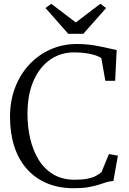

<svg xmlns="http://www.w3.org/2000/svg" viewBox="-20 -986 684 1017"><path d="M371 11Q290 11 227 -16Q164 -43 120.8 -92.8Q77.5 -142.5 55.2 -212Q33 -281.5 33 -367Q33 -451 59.8 -521.5Q86.5 -592 135 -644Q183.5 -696 248 -724.5Q312.5 -753 388.5 -753Q423.5 -753 455.2 -749Q487 -745 514.2 -739.2Q541.5 -733.5 563 -728.5Q584.5 -723.5 598 -721L590 -558H538L517 -677Q508 -685 488.5 -692Q469 -699 439.5 -703.8Q410 -708.5 372 -708.5Q301.5 -708.5 245.8 -670Q190 -631.5 157.8 -558.5Q125.5 -485.5 125.5 -382.5Q125.5 -313.5 140.2 -250.8Q155 -188 185.2 -139Q215.5 -90 263 -62Q310.5 -34 375.5 -34Q416 -34 442.8 -39.2Q469.5 -44.5 487 -53.8Q504.5 -63 517.5 -74L557 -170L604.5 -161.5L580.5 -27Q561 -26.5 542.5 -20.5Q524 -14.5 501.8 -7.2Q479.5 0 448 5.5Q416.5 11 371 11ZM341.5 -807 221 -943.5 251.5 -966 381.5 -867 511.5 -966 542 -943.5 421.5 -807Z"/></svg>

Font: Merriweather 36pt Light
Style: Regular
Weight: 300
Designer: Eben Sorkin
Foundry: Eben Sorkin
Version: Version 2.100